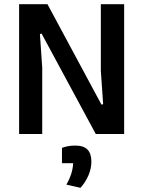

<svg xmlns="http://www.w3.org/2000/svg" viewBox="-20 -638 682 914"><path d="M71 -618H206L463 -140L471 -142L460 -301V-618H571V0H436L178 -478L170 -476L181 -316V0H71ZM296 241Q327 186 328 139H275V66Q303 55 338 55Q378 55 396.5 74Q415 93 415 132Q415 164 401 197Q387 230 363 256Z"/></svg>

Font: Athiti SemiBold
Style: Regular
Weight: 600
Designer: CadsonDemak Team
Foundry: CadsonDemak
Version: Version 1.032